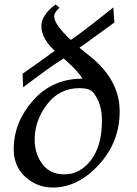

<svg xmlns="http://www.w3.org/2000/svg" viewBox="-20 -838 619 868"><path d="M270.5 -49.8Q342.3 -49.8 391.6 -114.5Q440.9 -179.2 440.9 -293Q440.9 -372.1 400.4 -420.9Q384.8 -439.5 338.9 -439.5Q249 -439.5 192.9 -366.5Q136.7 -293.5 136.7 -205.6Q136.7 -152.8 162.6 -109.4Q198.2 -49.8 270.5 -49.8ZM219.2 9.8Q147.5 9.8 94.7 -38.1Q42 -85.9 42 -163.6Q42 -284.2 128.9 -383.3Q215.8 -482.4 353 -482.4Q328.1 -524.4 242.2 -595.7Q167 -657.7 167 -720.7Q167 -769 231 -817.9L249 -803.2Q225.1 -781.7 225.1 -764.2Q225.1 -710.9 382.3 -587.4Q521 -478.5 521 -335Q521 -195.3 426.5 -92.8Q332 9.8 219.2 9.8ZM84.5 -443.4 82 -504.9Q151.4 -552.7 184.1 -577.1Q216.8 -601.6 267.1 -635Q317.4 -668.5 356.4 -697.8Q395.5 -727.1 492.2 -804.2L497.1 -736.3Q418.5 -679.7 369.4 -643.6Q320.3 -607.4 270 -575.4Q219.7 -543.5 185.8 -518.6Q151.9 -493.7 84.5 -443.4Z"/></svg>

Font: Kelvinch
Style: Italic
Weight: 400
Italic angle: -10°
Designer: Paul James Miller
Foundry: High-Logic / Made with FontCreator
Version: Version 3.40;July 22, 2017;FontCreator 11.0.0.2388 64-bit